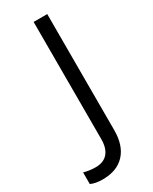

<svg xmlns="http://www.w3.org/2000/svg" viewBox="-289 -716 754 944"><g transform="rotate(-30 88.0 -244.5)"><path d="M163.8 -6.6Q163.8 80.4 119.8 127.9Q75.8 175.4 -5.6 175.4Q-48 175.4 -72.8 162.8V97.1Q-40.4 106.2 -5.6 106.2Q39.4 106.2 62.9 78.9Q86.5 51.6 86.5 0V-665.3H163.8Z"/></g></svg>

Font: KhulaRegular
Style: Regular
Weight: 400
Designer: Erin McLaughlin, Steve Matteson
Version: Version 1.001;PS 1.0;hotconv 1.0.72;makeotf.lib2.5.5900; ttf